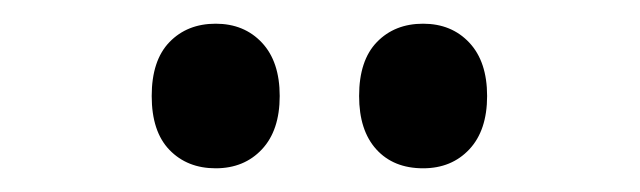

<svg xmlns="http://www.w3.org/2000/svg" viewBox="-20 -757 540 162"><path d="M108 -676Q108 -706 123 -721.5Q138 -737 162 -737Q186 -737 201 -721Q216 -705 216 -676Q216 -647 201 -631Q186 -615 162 -615Q138 -615 123 -630.5Q108 -646 108 -676ZM283 -676Q283 -706 298 -721.5Q313 -737 337 -737Q361 -737 376 -721Q391 -705 391 -676Q391 -647 376 -631Q361 -615 337 -615Q312 -615 297.5 -631Q283 -647 283 -676Z"/></svg>

Font: Noto Sans Ethiopic ExtraCondensed SemiBold
Style: Regular
Weight: 600
Width: 2
Designer: Monotype Design Team
Foundry: Monotype Imaging Inc.
Version: Version 2.102; ttfautohint (v1.8.4.7-5d5b)